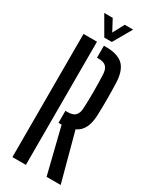

<svg xmlns="http://www.w3.org/2000/svg" viewBox="-241 -1020 870 1080"><g transform="rotate(30 193.5 -480.0)"><path d="M271.5 0 198 -296.5H177.5V-374.5H193Q226 -374.5 241.5 -390.2Q257 -406 258.5 -438.5Q263.5 -548.5 258.5 -658.5Q257 -691 241.8 -706.5Q226.5 -722 193.5 -722H182V-800H193.5Q272 -800 307.5 -766Q343 -732 346 -654Q348 -593.5 348 -544Q348 -494.5 346 -442.5Q342.5 -341 279 -313L363 0ZM49.5 0V-800H137V0ZM161 -840.5 91.5 -960.5H146.5L185.5 -887.5L224.5 -960.5H279L210 -840.5Z"/></g></svg>

Font: Big Shoulders Stencil Display SemiBold
Style: Regular
Weight: 600
Designer: Patric King
Foundry: XO Type Co
Version: Version 1.000